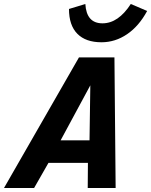

<svg xmlns="http://www.w3.org/2000/svg" viewBox="-60 -943 758 963"><path d="M183 -126 111 0H-40L336 -655H514L520 0H380L381 -126ZM393 -515 244 -239H389ZM454 -826Q494 -826 529.5 -850.5Q565 -875 596 -923L678 -888Q637 -812 577.5 -771.5Q518 -731 449 -731Q370 -731 328 -773.5Q286 -816 286 -898L368 -923Q371 -874 392.5 -850Q414 -826 454 -826Z"/></svg>

Font: Intel One Mono
Style: Bold Italic
Weight: 700
Italic angle: -16°
Monospace: yes
Designer: Fred Shallcrass
Foundry: Frere-Jones Type LLC
Version: Version 1.400;hotconv 1.1.0;makeotfexe 2.6.0;FJTRelease1.4